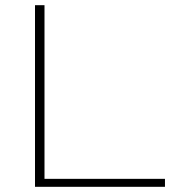

<svg xmlns="http://www.w3.org/2000/svg" viewBox="-20 -720 697 740"><path d="M114.9 0H615.8V-30.7H151.5V-700H114.9Z"/></svg>

Font: Meinily
Style: Regular
Weight: 500
Designer: Paul Hayes
Foundry: Paul Hayes
Version: Version 1.0; ttfautohint (v1.8.4.7-5d5b)